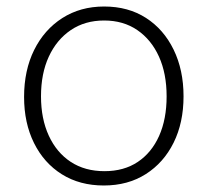

<svg xmlns="http://www.w3.org/2000/svg" viewBox="-20 -560 638 590"><path d="M299 10Q225 10 170 -24.5Q115 -59 84.5 -120.5Q54 -182 54 -262Q54 -344 85 -406.5Q116 -469 171.5 -504.5Q227 -540 300 -540Q374 -540 428.5 -505Q483 -470 513.5 -407.5Q544 -345 544 -264Q544 -183 513.5 -121.5Q483 -60 428 -25Q373 10 299 10ZM301 -34Q361 -34 403.5 -62.5Q446 -91 469 -142.5Q492 -194 492 -264Q492 -334 468.5 -386Q445 -438 402 -467.5Q359 -497 300 -497Q241 -497 197.5 -467.5Q154 -438 130 -386Q106 -334 106 -264Q106 -195 130 -143Q154 -91 197.5 -62.5Q241 -34 301 -34Z"/></svg>

Font: Libre Franklin ExtraLight
Style: Regular
Weight: 250
Designer: Pablo Impallari, Rodrigo Fuenzalida, Nhung Nguyen
Foundry: Impallari Type
Version: Version 3.000